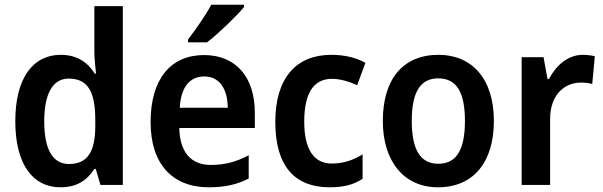

<svg xmlns="http://www.w3.org/2000/svg" viewBox="-20 -786 2563 816"><path d="M237 10C308 10 351 -21 381 -68H387L407 0H502V-760H381V-566C381 -537 386 -499 388 -473H383C353 -521 307 -553 238 -553C120 -553 45 -454 45 -271C45 -88 119 10 237 10ZM273 -89C204 -89 168 -151 168 -270C168 -386 203 -452 272 -452C357 -452 385 -391 385 -274V-253C385 -142 353 -89 273 -89Z M1017 -756V-766H878C854 -721 812 -661 779 -618V-606H860C908 -643 986 -718 1017 -756ZM847 -552C707 -552 620 -452 620 -267C620 -89 713 10 867 10C937 10 987 -2 1037 -27V-126C983 -98 936 -85 876 -85C791 -85 744 -140 742 -242H1063V-307C1063 -458 983 -552 847 -552ZM848 -461C915 -461 947 -406 948 -328H744C749 -418 788 -461 848 -461Z M1381 10C1440 10 1483 -1 1521 -26V-130C1482 -106 1441 -91 1390 -91C1314 -91 1273 -151 1273 -269C1273 -389 1312 -451 1391 -451C1425 -451 1462 -440 1498 -424L1533 -519C1497 -539 1449 -553 1388 -553C1241 -553 1150 -457 1150 -268C1150 -78 1234 10 1381 10Z M2079 -272C2079 -453 1984 -553 1844 -553C1691 -553 1607 -448 1607 -272C1607 -99 1698 10 1841 10C1995 10 2079 -100 2079 -272ZM1730 -272C1730 -391 1764 -453 1843 -453C1922 -453 1956 -391 1956 -272C1956 -153 1922 -90 1843 -90C1764 -90 1730 -154 1730 -272Z M2457 -553C2392 -553 2342 -506 2313 -450H2307L2290 -543H2197V0H2318V-280C2318 -381 2377 -435 2449 -435C2465 -435 2484 -433 2497 -429L2508 -547C2493 -551 2473 -553 2457 -553Z"/></svg>

Font: Noto Sans Ethiopic SemiCondensed SemiBold
Style: Regular
Weight: 600
Width: 4
Designer: Monotype Design Team
Foundry: Monotype Imaging Inc.
Version: Version 2.102